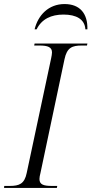

<svg xmlns="http://www.w3.org/2000/svg" viewBox="-34 -929 452 949"><path d="M137 -784H147C172 -835 219 -857 280 -857C343 -857 385 -834 388 -784H398C400 -862 361 -909 285 -909C206 -909 154 -854 137 -784ZM-14 0H247L249 -10H222C183 -10 161 -16 161 -44C161 -51 163 -64 166 -74L285 -637C297 -694 323 -704 370 -704H396L398 -714H137L135 -704H162C202 -704 223 -696 223 -670C223 -663 221 -651 219 -642L98 -74C87 -20 61 -10 14 -10H-13Z"/></svg>

Font: Noto Serif Display Light
Style: Italic
Weight: 300
Italic angle: -12°
Designer: Monotype Design Team
Foundry: Monotype Imaging Inc.
Version: Version 2.009